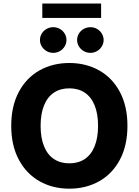

<svg xmlns="http://www.w3.org/2000/svg" viewBox="-20 -1081 802 1110"><path d="M380.9 9.8Q284.7 9.8 208.5 -33.2Q132.3 -76.2 88.6 -158.2Q44.9 -240.2 44.9 -353.5Q44.9 -467.3 88.6 -549.3Q132.3 -631.3 208.5 -674.1Q284.7 -716.8 380.9 -716.8Q476.6 -716.8 553 -674.1Q629.4 -631.3 673.1 -549.3Q716.8 -467.3 716.8 -353.5Q716.8 -239.7 673.1 -157.7Q629.4 -75.7 553 -33Q476.6 9.8 380.9 9.8ZM380.9 -570.3Q329.1 -570.3 291.7 -545.4Q254.4 -520.5 234.6 -471.7Q214.8 -422.9 214.8 -353.5Q214.8 -284.2 234.6 -235.4Q254.4 -186.5 291.7 -161.6Q329.1 -136.7 380.9 -136.7Q432.6 -136.7 470 -161.6Q507.3 -186.5 527.1 -235.4Q546.9 -284.2 546.9 -353.5Q546.9 -422.9 527.1 -471.7Q507.3 -520.5 470 -545.4Q432.6 -570.3 380.9 -570.3ZM210.9 -849.6Q210.9 -869.6 221.2 -886.7Q231.4 -903.8 249.3 -913.8Q267.1 -923.8 288.1 -923.8Q308.6 -923.8 326.2 -913.8Q343.8 -903.8 354 -886.7Q364.3 -869.6 364.3 -849.6Q364.3 -830.1 354 -813Q343.8 -795.9 326.2 -785.6Q308.6 -775.4 288.1 -775.4Q267.1 -775.4 249.3 -785.6Q231.4 -795.9 221.2 -813Q210.9 -830.1 210.9 -849.6ZM425.8 -849.6Q425.8 -869.6 436 -886.7Q446.3 -903.8 464.1 -913.8Q481.9 -923.8 502.9 -923.8Q523.4 -923.8 541 -913.8Q558.6 -903.8 568.8 -886.7Q579.1 -869.6 579.1 -849.6Q579.1 -830.1 568.8 -813Q558.6 -795.9 541 -785.6Q523.4 -775.4 502.9 -775.4Q481.9 -775.4 464.1 -785.6Q446.3 -795.9 436 -813Q425.8 -830.1 425.8 -849.6ZM564.5 -977.5H224.6V-1060.5H564.5Z"/></svg>

Font: Pretendard GOV ExtraBold
Style: Regular
Weight: 800
Designer: Base glyphs from Inter by Rasmus Andersson; Hangeul glyphs from Noto Sans CJK(Source Han Sans) by Jang Soo-young and Kan
Foundry: Kil Hyung-jin
Version: Version 1.309